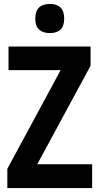

<svg xmlns="http://www.w3.org/2000/svg" viewBox="-20 -949 502 969"><path d="M445 0H17V-97L286 -595H23V-714H437V-617L168 -120H445ZM232 -929Q304 -929 304 -855Q304 -817 285 -799.5Q266 -782 232 -782Q197 -782 177.5 -799.5Q158 -817 158 -855Q158 -893 177 -911Q196 -929 232 -929Z"/></svg>

Font: Noto Sans Sinhala UI Condensed
Style: Bold
Weight: 700
Width: 3
Designer: Jelle Bosma - Monotype Design Team
Foundry: Monotype Imaging Inc.
Version: Version 2.006; ttfautohint (v1.8.4.7-5d5b)